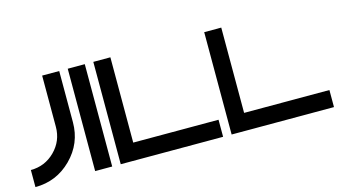

<svg xmlns="http://www.w3.org/2000/svg" viewBox="-80 -988 2268 1274"><g transform="rotate(-15 1054.5 -351.5)"><path d="M380.9 -351.6Q380.9 -206.1 277.8 -103Q174.8 0 29.3 0V-117.2Q126.5 -117.2 195.1 -185.8Q263.7 -254.4 263.7 -351.6V-703.1H380.9Z M556.6 0H439.5V-703.1H556.6Z M615.2 -703.1H732.4V-117.2H1318.4V0H615.2Z M1377 -703.1H1494.1V-117.2H2080.1V0H1377Z"/></g></svg>

Font: Gerhaus
Style: Regular
Weight: 400
Designer: GGBotNet
Foundry: GGBotNet
Version: 1.01